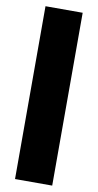

<svg xmlns="http://www.w3.org/2000/svg" viewBox="-101 -856 515 1012"><g transform="rotate(10 156.5 -350.5)"><path d="M57 -813H256V112H57Z"/></g></svg>

Font: Notable
Style: Regular
Weight: 400
Designer: Multiple Designers
Foundry: Google, Inc.
Version: Version 1.100